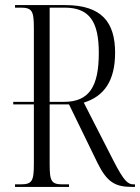

<svg xmlns="http://www.w3.org/2000/svg" viewBox="-20 -734 550 754"><path d="M39 0H251V-10H227C181 -10 175 -22 175 -91V-324H251L363 -94C400 -19 432 0 498 0H510V-10H505C483 -10 468 -20 425 -104L309 -331C390 -356 432 -418 432 -527C432 -647 379 -714 236 -714H39V-704H60C106 -704 113 -692 113 -623V-334H32V-324H113V-91C113 -22 106 -10 60 -10H39ZM231 -334H175V-704H234C333 -704 368 -647 368 -526C368 -395 331 -334 231 -334Z"/></svg>

Font: Noto Serif Display ExtraCondensed Light
Style: Regular
Weight: 300
Width: 2
Designer: Monotype Design Team
Foundry: Monotype Imaging Inc.
Version: Version 2.009